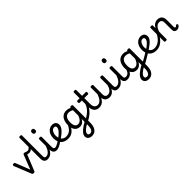

<svg xmlns="http://www.w3.org/2000/svg" viewBox="318 -2661 4823 4823"><g transform="rotate(-45 2729.5 -249.0)"><path d="M254 15Q232 15 222.5 8Q213 1 208 -11L25 -465Q17 -485 29 -500Q41 -515 69 -515Q84 -515 92.5 -509Q101 -503 107 -489L255 -109L402 -489Q407 -503 416 -509Q425 -515 440 -515Q469 -515 480 -501Q491 -487 483 -465L300 -11Q296 1 286 8Q276 15 254 15Z M535 -422Q511 -422 491 -427.5Q471 -433 454 -441Q443 -447 441 -459Q439 -471 443.5 -484.5Q448 -498 455.5 -505.5Q463 -513 472 -508Q489 -499 507 -494.5Q525 -490 542 -490Q563 -490 581.5 -500Q600 -510 616 -527Q632 -544 643 -567Q649 -581 660.5 -576.5Q672 -572 678.5 -558.5Q685 -545 677 -530Q663 -497 640 -473Q617 -449 590 -435.5Q563 -422 535 -422Z M752 17Q722 17 698.5 8.5Q675 0 659.5 -18.5Q644 -37 636 -65.5Q628 -94 628 -135V-864Q628 -877 638.5 -883.5Q649 -890 670 -890Q692 -890 703 -883.5Q714 -877 714 -864V-138Q714 -94 726 -76Q738 -58 771 -58Q785 -58 792 -46.5Q799 -35 797.5 -20.5Q796 -6 785 5.5Q774 17 752 17Z M750 17Q736 17 729.5 5.5Q723 -6 724.5 -20.5Q726 -35 737 -46.5Q748 -58 769 -58Q798 -58 825 -71Q852 -84 876 -111Q900 -138 921 -179.5Q942 -221 961 -276Q966 -291 978 -290.5Q990 -290 999.5 -280.5Q1009 -271 1006 -259Q986 -189 960.5 -137Q935 -85 903.5 -51Q872 -17 834 0Q796 17 750 17Z M1076 17Q1046 17 1022.5 8.5Q999 0 983.5 -18.5Q968 -37 960 -65.5Q952 -94 952 -135V-489Q952 -502 962.5 -508.5Q973 -515 994 -515Q1016 -515 1027 -508.5Q1038 -502 1038 -489V-138Q1038 -94 1050 -76Q1062 -58 1095 -58Q1109 -58 1116 -46.5Q1123 -35 1121.5 -20.5Q1120 -6 1109 5.5Q1098 17 1076 17ZM994 -669Q966 -669 952 -684.5Q938 -700 938 -731Q938 -763 952 -779Q966 -795 994 -795Q1022 -795 1035.5 -779Q1049 -763 1049 -731Q1051 -700 1036.5 -684.5Q1022 -669 994 -669Z M1075 17Q1061 17 1054.5 5.5Q1048 -6 1049.5 -20.5Q1051 -35 1062 -46.5Q1073 -58 1094 -58Q1114 -58 1141.5 -69Q1169 -80 1201.5 -100Q1234 -120 1269 -147Q1282 -158 1293.5 -154.5Q1305 -151 1311.5 -140Q1318 -129 1317.5 -115.5Q1317 -102 1305 -92Q1261 -58 1219 -33.5Q1177 -9 1140 4Q1103 17 1075 17Z M1274 -146Q1327 -183 1366 -215.5Q1405 -248 1430.5 -277.5Q1456 -307 1469 -334.5Q1482 -362 1482 -387Q1482 -415 1466.5 -427Q1451 -439 1427 -439Q1402 -439 1380.5 -425Q1359 -411 1343 -386Q1327 -361 1318 -328.5Q1309 -296 1309 -260Q1309 -210 1322 -172Q1335 -134 1358.5 -108Q1382 -82 1413.5 -69.5Q1445 -57 1483 -57Q1498 -57 1505 -45.5Q1512 -34 1512 -19.5Q1512 -5 1505 6Q1498 17 1483 17Q1394 17 1336 -18Q1278 -53 1249.5 -114.5Q1221 -176 1221 -255Q1221 -310 1236 -358Q1251 -406 1280 -442.5Q1309 -479 1349 -499Q1389 -519 1439 -519Q1477 -519 1506.5 -503.5Q1536 -488 1553 -460Q1570 -432 1570 -395Q1570 -361 1557 -328.5Q1544 -296 1516 -262Q1488 -228 1445 -191.5Q1402 -155 1343 -114Z M1484 17Q1470 17 1463 6Q1456 -5 1456 -19.5Q1456 -34 1463 -45.5Q1470 -57 1484 -57Q1544 -57 1590.5 -83Q1637 -109 1671 -156Q1705 -203 1728 -264Q1732 -275 1743.5 -274.5Q1755 -274 1765.5 -266.5Q1776 -259 1772 -247Q1751 -168 1711.5 -108.5Q1672 -49 1615.5 -16Q1559 17 1484 17Z M1955 392Q1890 392 1850.5 359.5Q1811 327 1811 272Q1811 245 1821.5 220Q1832 195 1852 169.5Q1872 144 1903.5 117.5Q1935 91 1976 63Q1992 53 2007 43.5Q2022 34 2037.5 25.5Q2053 17 2068 8V-99Q2045 -55 2017.5 -30Q1990 -5 1960.5 5Q1931 15 1901 15Q1845 15 1802.5 -12.5Q1760 -40 1736.5 -95.5Q1713 -151 1713 -234Q1713 -286 1723 -330Q1733 -374 1751.5 -409.5Q1770 -445 1797.5 -469.5Q1825 -494 1860 -507.5Q1895 -521 1937 -521Q1964 -521 1984.5 -518Q2005 -515 2025 -508Q2045 -501 2068 -486V-491Q2068 -504 2078.5 -510.5Q2089 -517 2111 -517Q2132 -517 2143 -510.5Q2154 -504 2154 -491V127Q2154 190 2140 239.5Q2126 289 2100 323Q2074 357 2037 374.5Q2000 392 1955 392ZM1963 314Q1996 314 2019.5 292.5Q2043 271 2055.5 229Q2068 187 2068 123V91Q2055 98 2044 104.5Q2033 111 2023 117.5Q2013 124 2002 132Q1976 151 1957 168Q1938 185 1925.5 200.5Q1913 216 1907 231Q1901 246 1901 262Q1901 278 1908 290Q1915 302 1929 308Q1943 314 1963 314ZM1914 -65Q1945 -65 1973 -80.5Q2001 -96 2025.5 -130.5Q2050 -165 2068 -220V-407Q2036 -426 2006.5 -434Q1977 -442 1948 -442Q1921 -442 1898 -433.5Q1875 -425 1857.5 -408.5Q1840 -392 1827.5 -367.5Q1815 -343 1808.5 -310.5Q1802 -278 1802 -237Q1802 -185 1814 -146Q1826 -107 1850.5 -86Q1875 -65 1914 -65Z M2142 54Q2128 61 2117.5 54.5Q2107 48 2102.5 35Q2098 22 2101.5 8Q2105 -6 2119 -13Q2187 -47 2236 -83.5Q2285 -120 2318.5 -158.5Q2352 -197 2373 -236.5Q2394 -276 2405 -316Q2408 -326 2420 -325.5Q2432 -325 2442.5 -317Q2453 -309 2450 -296Q2438 -254 2421 -215Q2404 -176 2379 -140Q2354 -104 2320.5 -71Q2287 -38 2243 -6.5Q2199 25 2142 54Z M2586 17Q2540 17 2505.5 2Q2471 -13 2447 -41.5Q2423 -70 2411 -112.5Q2399 -155 2399 -211V-420H2321Q2307 -420 2300.5 -429Q2294 -438 2294 -460Q2294 -483 2300.5 -491.5Q2307 -500 2321 -500H2399V-704Q2399 -717 2409.5 -723.5Q2420 -730 2442 -730Q2463 -730 2474 -723.5Q2485 -717 2485 -704V-500H2612Q2627 -500 2633.5 -491.5Q2640 -483 2640 -460Q2640 -438 2633.5 -429Q2627 -420 2612 -420H2485V-214Q2485 -176 2492.5 -147.5Q2500 -119 2515 -99Q2530 -79 2552.5 -68.5Q2575 -58 2604 -58Q2618 -58 2625 -46.5Q2632 -35 2630.5 -20.5Q2629 -6 2618 5.5Q2607 17 2586 17Z M2586 17Q2572 17 2565.5 5.5Q2559 -6 2560.5 -20.5Q2562 -35 2573 -46.5Q2584 -58 2605 -58Q2634 -58 2661 -71Q2688 -84 2712 -111Q2736 -138 2757 -179.5Q2778 -221 2797 -276Q2802 -291 2814 -290.5Q2826 -290 2835.5 -280.5Q2845 -271 2842 -259Q2822 -189 2796.5 -137Q2771 -85 2739.5 -51Q2708 -17 2670 0Q2632 17 2586 17Z M2954 17Q2901 17 2864 -2Q2827 -21 2807.5 -60.5Q2788 -100 2788 -161V-489Q2788 -502 2798.5 -508.5Q2809 -515 2830 -515Q2852 -515 2863 -508.5Q2874 -502 2874 -489V-163Q2874 -129 2884 -106Q2894 -83 2914 -71.5Q2934 -60 2965 -60Q2995 -60 3020.5 -73Q3046 -86 3066.5 -109.5Q3087 -133 3102.5 -166Q3118 -199 3128 -237V-489Q3128 -502 3138.5 -508.5Q3149 -515 3171 -515Q3192 -515 3203 -508.5Q3214 -502 3214 -489V-138Q3214 -94 3226 -76Q3238 -58 3271 -58Q3285 -58 3292 -46.5Q3299 -35 3297.5 -20.5Q3296 -6 3285 5.5Q3274 17 3252 17Q3228 17 3208 11.5Q3188 6 3172.5 -6.5Q3157 -19 3147 -38.5Q3137 -58 3133 -85L3132 -109Q3117 -77 3097.5 -53.5Q3078 -30 3055.5 -14.5Q3033 1 3007 9Q2981 17 2954 17Z M3257 17Q3243 17 3236.5 5.5Q3230 -6 3231.5 -20.5Q3233 -35 3244 -46.5Q3255 -58 3276 -58Q3305 -58 3332 -71Q3359 -84 3383 -111Q3407 -138 3428 -179.5Q3449 -221 3468 -276Q3473 -291 3485 -290.5Q3497 -290 3506.5 -280.5Q3516 -271 3513 -259Q3493 -189 3467.5 -137Q3442 -85 3410.5 -51Q3379 -17 3341 0Q3303 17 3257 17Z M3583 17Q3553 17 3529.5 8.5Q3506 0 3490.5 -18.5Q3475 -37 3467 -65.5Q3459 -94 3459 -135V-489Q3459 -502 3469.5 -508.5Q3480 -515 3501 -515Q3523 -515 3534 -508.5Q3545 -502 3545 -489V-138Q3545 -94 3557 -76Q3569 -58 3602 -58Q3616 -58 3623 -46.5Q3630 -35 3628.5 -20.5Q3627 -6 3616 5.5Q3605 17 3583 17ZM3501 -669Q3473 -669 3459 -684.5Q3445 -700 3445 -731Q3445 -763 3459 -779Q3473 -795 3501 -795Q3529 -795 3542.5 -779Q3556 -763 3556 -731Q3558 -700 3543.5 -684.5Q3529 -669 3501 -669Z M3582 17Q3568 17 3561.5 5.5Q3555 -6 3556.5 -20.5Q3558 -35 3569 -46.5Q3580 -58 3601 -58Q3628 -58 3650.5 -67Q3673 -76 3691.5 -95Q3710 -114 3723.5 -144Q3737 -174 3745 -215Q3748 -230 3761 -233.5Q3774 -237 3786 -232Q3798 -227 3796 -212Q3788 -153 3769.5 -109.5Q3751 -66 3723.5 -38.5Q3696 -11 3660.5 3Q3625 17 3582 17Z M3974 392Q3909 392 3869.5 359.5Q3830 327 3830 272Q3830 245 3840.5 220Q3851 195 3871 169.5Q3891 144 3922.5 117.5Q3954 91 3995 63Q4011 53 4026 43.5Q4041 34 4056.5 25.5Q4072 17 4087 8V-99Q4064 -55 4036.5 -30Q4009 -5 3979.5 5Q3950 15 3920 15Q3864 15 3821.5 -12.5Q3779 -40 3755.5 -95.5Q3732 -151 3732 -234Q3732 -286 3742 -330Q3752 -374 3770.5 -409.5Q3789 -445 3816.5 -469.5Q3844 -494 3879 -507.5Q3914 -521 3956 -521Q3983 -521 4003.5 -518Q4024 -515 4044 -508Q4064 -501 4087 -486V-491Q4087 -504 4097.5 -510.5Q4108 -517 4130 -517Q4151 -517 4162 -510.5Q4173 -504 4173 -491V127Q4173 190 4159 239.5Q4145 289 4119 323Q4093 357 4056 374.5Q4019 392 3974 392ZM3982 314Q4015 314 4038.5 292.5Q4062 271 4074.5 229Q4087 187 4087 123V91Q4074 98 4063 104.5Q4052 111 4042 117.5Q4032 124 4021 132Q3995 151 3976 168Q3957 185 3944.5 200.5Q3932 216 3926 231Q3920 246 3920 262Q3920 278 3927 290Q3934 302 3948 308Q3962 314 3982 314ZM3933 -65Q3964 -65 3992 -80.5Q4020 -96 4044.5 -130.5Q4069 -165 4087 -220V-407Q4055 -426 4025.5 -434Q3996 -442 3967 -442Q3940 -442 3917 -433.5Q3894 -425 3876.5 -408.5Q3859 -392 3846.5 -367.5Q3834 -343 3827.5 -310.5Q3821 -278 3821 -237Q3821 -185 3833 -146Q3845 -107 3869.5 -86Q3894 -65 3933 -65Z M4158 61Q4150 65 4142 57Q4134 49 4129 36Q4124 23 4123.5 10Q4123 -3 4131 -6Q4165 -23 4199 -41.5Q4233 -60 4268.5 -80Q4304 -100 4340 -122Q4376 -144 4412 -168Q4420 -173 4428 -166.5Q4436 -160 4442.5 -148Q4449 -136 4449.5 -124.5Q4450 -113 4442 -108Q4405 -84 4369.5 -62Q4334 -40 4299.5 -19.5Q4265 1 4229.5 21Q4194 41 4158 61Z M4625 17Q4536 17 4478 -18Q4420 -53 4391.5 -114.5Q4363 -176 4363 -255Q4363 -310 4378 -358Q4393 -406 4422 -442.5Q4451 -479 4491 -499Q4531 -519 4581 -519Q4619 -519 4648.5 -503.5Q4678 -488 4695 -460Q4712 -432 4712 -395Q4712 -361 4698 -330.5Q4684 -300 4655.5 -269Q4627 -238 4583 -204Q4539 -170 4480 -129L4416 -164Q4469 -200 4508 -230Q4547 -260 4572.5 -286Q4598 -312 4611 -337Q4624 -362 4624 -387Q4624 -415 4608.5 -427Q4593 -439 4569 -439Q4544 -439 4522.5 -425Q4501 -411 4485 -386Q4469 -361 4460 -328.5Q4451 -296 4451 -260Q4451 -210 4464 -172Q4477 -134 4500.5 -108Q4524 -82 4555.5 -69.5Q4587 -57 4625 -57Q4640 -57 4647 -45.5Q4654 -34 4654 -19.5Q4654 -5 4647 6Q4640 17 4625 17Z M4622 17Q4613 17 4608 6Q4603 -5 4603 -19.5Q4603 -34 4608 -45.5Q4613 -57 4622 -57Q4669 -57 4711.5 -73.5Q4754 -90 4790.5 -119Q4827 -148 4857 -187Q4887 -226 4908 -271Q4914 -281 4927 -278.5Q4940 -276 4949 -267Q4958 -258 4954 -248Q4933 -197 4900.5 -150Q4868 -103 4826 -65.5Q4784 -28 4732.5 -5.5Q4681 17 4622 17Z M5350 17Q5324 17 5305.5 10Q5287 3 5275 -10Q5263 -23 5257.5 -43Q5252 -63 5252 -88V-334Q5252 -368 5242.5 -391.5Q5233 -415 5213 -427Q5193 -439 5159 -439Q5134 -439 5110 -428.5Q5086 -418 5064 -397Q5042 -376 5024 -343Q5006 -310 4993 -265V-11Q4993 2 4982 8.5Q4971 15 4949 15Q4928 15 4917.5 8.5Q4907 2 4907 -11V-489Q4907 -502 4917.5 -508.5Q4928 -515 4949 -515Q4971 -515 4982 -508.5Q4993 -502 4993 -489V-398Q5009 -428 5028.5 -451Q5048 -474 5071.5 -489Q5095 -504 5119.5 -511.5Q5144 -519 5171 -519Q5220 -519 5257.5 -501.5Q5295 -484 5316.5 -445.5Q5338 -407 5338 -343V-99Q5338 -85 5341.5 -76Q5345 -67 5351.5 -63Q5358 -59 5367 -59Q5376 -59 5383 -62.5Q5390 -66 5397 -73Q5404 -80 5412 -88Q5419 -95 5428.5 -92.5Q5438 -90 5447 -83Q5456 -74 5458 -64.5Q5460 -55 5454 -46Q5443 -26 5426.5 -12Q5410 2 5390.5 9.5Q5371 17 5350 17Z"/></g></svg>

Font: Playwrite GB J
Style: Regular
Weight: 400
Designer: Veronika Burian, José Scaglione
Foundry: TypeTogether
Version: Version 1.002